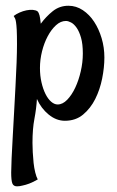

<svg xmlns="http://www.w3.org/2000/svg" viewBox="-20 -407 414 678"><path d="M221.7 -386.7Q249 -386.7 272.5 -371.1Q295.9 -355.5 312.5 -330.1Q329.1 -304.7 338.9 -272Q348.6 -239.3 348.6 -204.1Q348.6 -168.9 340.8 -129.9Q333 -90.8 316.4 -57.6Q299.8 -24.4 273.4 -2.4Q247.1 19.5 209 19.5Q178.7 19.5 151.9 -2.4Q125 -24.4 110.4 -57.6Q108.4 -23.4 101.6 12.2Q94.7 47.9 94.7 97.7Q94.7 112.3 95.7 130.9Q96.7 149.4 98.6 168Q100.6 186.5 104.5 202.1Q108.4 217.8 113.3 226.6Q96.7 236.3 83.5 241.2Q70.3 246.1 60.5 248Q49.8 251 40 251Q27.3 251 23.4 240.2Q19.5 229.5 19.5 202.1Q19.5 184.6 21 151.9Q22.5 119.1 24.9 77.1Q27.3 35.2 29.8 -11.2Q32.2 -57.6 34.7 -102.5Q37.1 -147.5 38.6 -186Q40 -224.6 40 -251Q40 -283.2 39.1 -301.3Q38.1 -319.3 36.6 -328.6Q35.2 -337.9 33.2 -341.8Q31.2 -345.7 28.3 -350.6Q37.1 -357.4 49.3 -362.8Q61.5 -368.2 73.7 -370.6Q85.9 -373 96.2 -372.1Q106.4 -371.1 112.3 -367.2Q117.2 -362.3 119.6 -352.5Q122.1 -342.8 124 -323.2Q142.6 -348.6 166.5 -367.7Q190.4 -386.7 221.7 -386.7ZM183.6 -38.1Q201.2 -38.1 217.3 -54.7Q233.4 -71.3 245.6 -97.2Q257.8 -123 265.1 -154.8Q272.5 -186.5 272.5 -217.8Q272.5 -252 266.1 -273.9Q259.8 -295.9 250.5 -309.1Q241.2 -322.3 231 -327.6Q220.7 -333 212.9 -333Q194.3 -333 177.7 -317.9Q161.1 -302.7 148.4 -278.8Q135.7 -254.9 128.4 -225.6Q121.1 -196.3 121.1 -167Q121.1 -139.6 126.5 -116.2Q131.8 -92.8 140.6 -75.2Q149.4 -57.6 160.6 -47.9Q171.9 -38.1 183.6 -38.1Z"/></svg>

Font: Rancho
Style: Regular
Weight: 400
Designer: Font Diner, Inc
Foundry: Font Diner, Inc
Version: Version 1.000